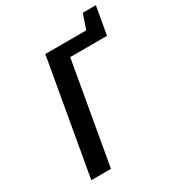

<svg xmlns="http://www.w3.org/2000/svg" viewBox="-188 -903 929 1016"><g transform="rotate(-30 277.0 -395.0)"><path d="M70 0 193 -700H443L474 -790H554L524 -620H299L190 0Z"/></g></svg>

Font: Cuprum
Style: Bold Italic
Weight: 700
Italic angle: -10°
Designer: Jovanny Lemonad
Foundry: Jovanny Lemonad
Version: Version 3.000